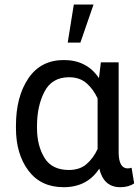

<svg xmlns="http://www.w3.org/2000/svg" viewBox="-20 -797 605 828"><path d="M558.6 -6.3Q535.2 10.3 498.5 10.3Q427.2 10.3 408.2 -69.8Q356 10.3 254.4 10.3Q156.2 10.3 102.5 -61.3Q48.8 -132.8 48.8 -244.6V-254.9Q48.8 -379.9 102.3 -459Q155.8 -538.1 255.4 -538.1Q354.5 -538.1 406.7 -460L415 -528.3H491.7V-136.2Q493.2 -70.8 530.8 -70.8Q538.6 -70.8 547.4 -73.7ZM139.6 -244.6Q139.6 -169.4 171.6 -116.7Q203.6 -64 276.9 -64Q324.2 -64 353.5 -89.6Q382.8 -115.2 400.9 -154.3V-372.6Q382.8 -412.1 353.3 -438Q323.7 -463.9 277.8 -463.9Q204.1 -463.9 171.9 -401.9Q139.6 -339.8 139.6 -254.4ZM272 -613.3 298.3 -777.3H383.3L326.7 -613.3Z"/></svg>

Font: Roboto21382017
Style: Regular
Weight: 400
Designer: Christian Robertson
Foundry: Google
Version: Version 2.138; 2017